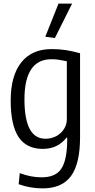

<svg xmlns="http://www.w3.org/2000/svg" viewBox="-20 -820 524 1060"><path d="M230 -617 303 -800H378L283 -610ZM215 220Q147 220 83 197L89 136Q123 148 151.5 153.5Q180 159 210 159Q285 159 317 113.5Q349 68 351 -38V-60H347Q299 2 216 2Q126 2 82.5 -63.5Q39 -129 39 -265Q39 -402 97.5 -475.5Q156 -549 265 -549Q307 -549 343 -543.5Q379 -538 422 -526V-63Q422 84 372 152Q322 220 215 220ZM231 -54Q253 -54 274.5 -61.5Q296 -69 312.5 -83.5Q329 -98 339 -118Q349 -138 349 -163V-482Q320 -488 302 -490.5Q284 -493 264 -493Q115 -493 115 -271Q115 -54 231 -54Z"/></svg>

Font: Encode Sans Compressed
Style: Regular
Weight: 400
Designer: Pablo Impallari, Andres Torresi
Foundry: Pablo Impallari, Andres Torresi
Version: Version 1.000; ttfautohint (v1.00) -l 8 -r 50 -G 200 -x 14 -